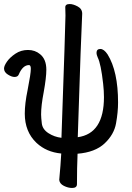

<svg xmlns="http://www.w3.org/2000/svg" viewBox="-24 -740 655 953"><path d="M334 193Q314 193 293 182.5Q272 172 270 153Q277 78 280 22Q206 15 157 -31Q99 -86 99 -176Q99 -226 113 -293Q129 -374 129 -398Q129 -417 120 -417Q89 -417 69 -370Q64 -358 48 -358Q34 -358 15 -370Q-4 -382 -4 -400Q-4 -413 10.5 -434Q25 -455 52.5 -473.5Q80 -492 115 -492Q150 -492 175 -471Q206 -446 206 -394Q206 -355 193 -283Q180 -216 180 -172Q180 -157 183.5 -127.5Q187 -98 216.5 -79Q246 -60 281 -56Q301 -625 301 -663L300 -704Q300 -720 322 -720Q339 -720 361.5 -708Q384 -696 384 -672Q379 -585 362 -59Q492 -77 492 -258Q492 -289 488 -324Q477 -423 461 -455Q455 -469 455 -477Q455 -497 474 -497Q492 -497 510 -470Q562 -386 562 -231Q562 -184 552 -128Q542 -72 495 -28Q448 16 361 23Q358 94 358 174Q358 193 334 193Z"/></svg>

Font: LXGW WenKai Medium
Style: Regular
Weight: 500
Designer: LXGW / Fontworks Inc.
Foundry: LXGW / Fontworks Inc.
Version: Version 1.501; October 10, 2024